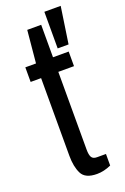

<svg xmlns="http://www.w3.org/2000/svg" viewBox="-144 -769 539 828"><g transform="rotate(-20 125.5 -355.5)"><path d="M176 -555V-723H251L226 -555ZM151 12Q97 12 81 -20.5Q65 -53 65 -102V-459H17V-526H66L80 -675H144V-526H216V-459H144V-102Q144 -78 150.5 -67Q157 -56 175 -56H216V-3Q183 12 151 12Z"/></g></svg>

Font: Archivo Condensed
Style: Regular
Weight: 400
Width: 3
Designer: Hector Gatti
Foundry: Omnibus-Type
Version: Version 2.001; ttfautohint (v1.8.3)